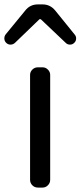

<svg xmlns="http://www.w3.org/2000/svg" viewBox="-43 -847 364 867"><path d="M127.9 0Q113.3 0 103 -10.3Q92.8 -20.5 92.8 -35.2V-508.8Q92.8 -522.5 103 -532.7Q113.3 -543 127.9 -543H149.4Q163.1 -543 173.3 -532.7Q183.6 -522.5 183.6 -508.8V-35.2Q183.6 -20.5 173.3 -10.3Q163.1 0 149.4 0ZM-14.6 -653.3Q-23.4 -661.1 -23.4 -673.8Q-23.4 -683.6 -17.6 -691.4L71.3 -799.8Q92.8 -827.1 127.9 -827.1H149.4Q183.6 -827.1 206.1 -799.8L293.9 -691.4Q300.8 -683.6 300.8 -673.8Q300.8 -661.1 292 -653.3Q284.2 -645.5 272.9 -645.5Q261.7 -645.5 253.9 -653.3L141.6 -759.8Q139.6 -760.7 137.7 -760.7Q135.7 -760.7 134.8 -759.8L24.4 -653.3Q15.6 -645.5 4.4 -645.5Q-6.8 -645.5 -14.6 -653.3Z"/></svg>

Font: Gen Jyuu GothicL Regular
Style: Regular
Weight: 400
Designer: [Source Han Sans]
Ryoko NISHIZUKA  (kana & ideographs); Paul D. Hunt (Latin, Greek & Cyrillic); Wenlong ZHANG  (bopomofo
Version: Version 1.002.20150607